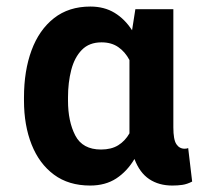

<svg xmlns="http://www.w3.org/2000/svg" viewBox="-20 -568 672 598"><path d="M54.7 -254.6V-264.6Q54.7 -347.7 78.3 -411.4Q101.9 -475.1 148.1 -511.4Q194.2 -547.6 261.4 -547.6Q304.7 -547.6 336.8 -528.1Q369 -508.5 391.3 -473.7L401.6 -539.4H519.9V-171.2Q519.9 -133.2 529.3 -119Q538.7 -104.8 555 -104.8Q562.5 -104.8 566.1 -106.9L578.5 -2.5Q562.5 5.7 547.9 7.8Q533.4 9.9 516.7 9.9Q474.8 9.9 444.8 -10.1Q414.8 -30.2 398.8 -72.8Q375.7 -34.1 342 -12.1Q308.2 9.9 260.7 9.9Q193.9 9.9 148.1 -24Q102.3 -57.9 78.5 -117.7Q54.7 -177.6 54.7 -254.6ZM191.8 -264.6V-254.6Q191.8 -189.6 214.5 -146Q237.2 -102.3 294.7 -102.3Q326.7 -102.3 348.2 -115.6Q369.7 -128.9 383.2 -152.7V-381Q369.7 -406.6 348.4 -421.3Q327.1 -436.1 296.2 -436.1Q257.8 -436.1 234.9 -412.6Q212 -389.2 201.9 -350.1Q191.8 -311.1 191.8 -264.6Z"/></svg>

Font: Interface
Style: Bold
Weight: 700
Designer: Rasmus Andersson
Foundry: rsms
Version: Version 1.8